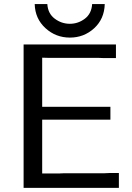

<svg xmlns="http://www.w3.org/2000/svg" viewBox="-20 -909 637 929"><path d="M94.2 0V-693.8H541V-627.9H483.9L459 -628.9H219.2L184.1 -629.9V-392.1H514.2V-330.1H184.1V-69.8H269L293 -70.8H486.8L508.8 -71.8H555.2V0ZM147.9 -889.2H209Q211.9 -843.3 244.9 -818.6Q277.8 -793.9 317.9 -793.9Q357.9 -793.9 390.4 -818.4Q422.9 -842.8 425.8 -889.2H486.8Q484.9 -817.4 435.5 -772.2Q386.2 -727.1 318.1 -727.1Q250 -727.1 200 -772.7Q149.9 -818.4 147.9 -889.2Z"/></svg>

Font: CMU Sans Serif
Style: Medium
Weight: 500
Version: Version 0.7.0